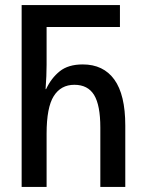

<svg xmlns="http://www.w3.org/2000/svg" viewBox="-20 -734 577 754"><path d="M65 0V-714H451V-628H163V-480Q163 -461 162 -434.5Q161 -408 159 -384H161Q181 -427 214.5 -454Q248 -481 305 -481Q386 -481 429 -421.5Q472 -362 472 -241V0H374V-233Q374 -321 349.5 -361Q325 -401 272 -401Q219 -401 191 -356.5Q163 -312 163 -209V0Z"/></svg>

Font: Noto Sans Georgian ExtraCondensed Medium
Style: Regular
Weight: 500
Width: 2
Designer: Monotype Design Team, Akaki Razmadze
Foundry: Google LLC
Version: Version 2.005; ttfautohint (v1.8.4.7-5d5b)